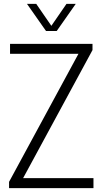

<svg xmlns="http://www.w3.org/2000/svg" viewBox="-20 -965 526 985"><path d="M26.5 0V-32L382.5 -689H31.5V-740H454.5V-708L98.5 -51H459.5V0ZM216 -806 118.5 -945H166L243.5 -832.5L321 -945H368.5L271 -806Z"/></svg>

Font: Encode Sans Condensed Light
Style: Regular
Weight: 300
Width: 3
Designer: Multiple Designers
Foundry: Impallari Type
Version: Version 3.000; ttfautohint (v1.8.3) -l 8 -r 50 -G 200 -x 14 